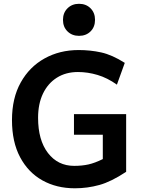

<svg xmlns="http://www.w3.org/2000/svg" viewBox="-20 -992 759 1024"><path d="M652.8 -383.3V-75.7Q573.2 -22.9 509.8 -5.4Q446.3 12.2 379.4 12.2Q281.7 12.2 206.1 -30Q130.4 -72.3 87.2 -153.6Q43.9 -234.9 43.9 -351.6Q43.9 -468.8 90.6 -552.2Q137.2 -635.7 217.8 -680.4Q298.3 -725.1 399.4 -725.1Q461.9 -725.1 519.8 -712.4Q577.6 -699.7 645.5 -656.7L603.5 -540.5Q552.7 -576.7 500.2 -592.3Q447.8 -607.9 395.5 -607.9Q331.1 -607.9 283.2 -577.6Q235.4 -547.4 209.2 -492.7Q183.1 -438 183.1 -363.8Q183.1 -244.6 235.8 -176Q288.6 -107.4 375.5 -107.4Q417.5 -107.4 451.7 -115Q485.8 -122.6 528.3 -143.6V-273.4H374.5V-383.3ZM315.9 -886.2Q315.9 -923.8 340.1 -947.8Q364.3 -971.7 401.4 -971.7Q439 -971.7 462.9 -947.8Q486.8 -923.8 486.8 -886.2Q486.8 -848.1 462.9 -824.5Q439 -800.8 401.4 -800.8Q364.3 -800.8 340.1 -824.5Q315.9 -848.1 315.9 -886.2Z"/></svg>

Font: Andika
Style: Bold
Weight: 700
Designer: Victor Gaultney, Annie Olsen, Julie Remington, Don Collingsworth, Eric Hays, Becca Hirsbrunner
Foundry: SIL International
Version: Version 6.101